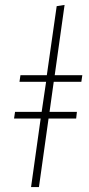

<svg xmlns="http://www.w3.org/2000/svg" viewBox="-20 -759 360 779"><path d="M310 -427H198L181 -305H292L289 -278H177L138 0H106L145 -278H37L41 -305H149L167 -427H59L63 -454H170L210 -734L242 -739L202 -454H314Z"/></svg>

Font: Fira Sans UltraLight
Style: Italic
Weight: 200
Italic angle: -8°
Designer: Carrois Corporate & Edenspiekermann AG
Foundry: Carrois Corporate GbR & Edenspiekermann AG
Version: Version 4.203;PS 004.203;hotconv 1.0.88;makeotf.lib2.5.64775